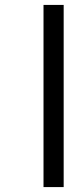

<svg xmlns="http://www.w3.org/2000/svg" viewBox="-20 -761 322 781"><path d="M239 -741V0H157V-741Z"/></svg>

Font: A Bank Premium Regular
Style: Regular
Weight: 400
Designer: Ninad Kale (Devanagari), Jonny Pinhorn (Latin), Htun Naung (Myanmar)
Foundry: Indian Type Foundry
Version: 4.004